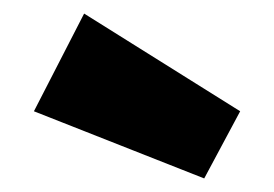

<svg xmlns="http://www.w3.org/2000/svg" viewBox="-20 -876 404 283"><path d="M104 -856 334 -712 281 -613 30 -712Z"/></svg>

Font: Fira Sans Black
Style: Regular
Weight: 900
Designer: Carrois Corporate & Edenspiekermann AG
Foundry: Carrois Corporate GbR & Edenspiekermann AG
Version: Version 4.203